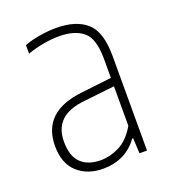

<svg xmlns="http://www.w3.org/2000/svg" viewBox="-108 -630 642 719"><g transform="rotate(-20 213.0 -270.0)"><path d="M183 8Q120 8 80.5 -28Q41 -64 41 -133Q41 -270.5 205 -288L325 -302V-378Q325 -459 291 -487Q257 -515 194 -515Q168 -515 135 -509.5Q102 -504 68 -492V-526Q95 -536.5 130 -542.2Q165 -548 195 -548Q274 -548 316.5 -511Q359 -474 359 -377V0H329L326 -61H322Q297.5 -26.5 261.8 -9.2Q226 8 183 8ZM78 -137Q78 -79.5 106.2 -52.2Q134.5 -25 186 -25Q220.5 -25 258.2 -43.2Q296 -61.5 325 -111V-268.5L204 -255Q139 -248.5 108.5 -219Q78 -189.5 78 -137Z"/></g></svg>

Font: Encode Sans Cnd Th
Style: Regular
Weight: 100
Width: 3
Designer: Multiple Designers
Foundry: Impallari Type
Version: Version 3.002; ttfautohint (v1.8.3) -l 8 -r 50 -G 200 -x 14 